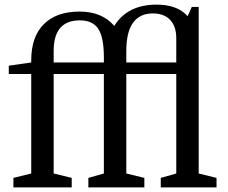

<svg xmlns="http://www.w3.org/2000/svg" viewBox="-20 -810 985 830"><path d="M657 -790Q747 -790 791 -740L809 -780H839V-60L916 -41V0H675V-41L742 -60V-490H526V-60L604 -41V0H362V-41L429 -60V-490H212V-60L290 -41V0H38V-41L115 -60V-490H18V-526L115 -540V-550Q115 -651 169.5 -705.5Q224 -760 324 -760Q421 -760 474 -698Q531 -790 657 -790ZM526 -590V-540H742V-645Q742 -696 715.5 -724Q689 -752 641 -752Q584 -752 555 -711.5Q526 -671 526 -590ZM212 -590V-540H429V-563Q429 -648 405 -685Q381 -722 325 -722Q212 -722 212 -590Z"/></svg>

Font: Domine
Style: Regular
Weight: 400
Designer: Pablo Impallari, Rodrigo Fuenzalida, Brenda Gallo
Foundry: Pablo Impallari, Rodrigo Fuenzalida, Brenda Gallo
Version: Version 2.000;September 19, 2022;FontCreator 14.0.0.2877 64-